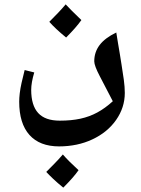

<svg xmlns="http://www.w3.org/2000/svg" viewBox="-20 -419 644 880"><path d="M251 252Q162 252 115 199.5Q68 147 68 47Q68 30 70.5 8.5Q73 -13 79 -40Q85 -67 93 -98L137 -87Q123 -40 123 -7Q123 64 155 99Q187 134 254 134Q307 134 348.5 125Q390 116 426 96.5Q462 77 497 45Q463 -21 437.5 -69.5Q412 -118 412 -138Q412 -180 436.5 -212.5Q461 -245 513 -270Q516 -250 520.5 -223.5Q525 -197 529.5 -170Q534 -143 537 -123Q543 -87 547.5 -53.5Q552 -20 552 7Q552 74 512 131Q472 188 403 220Q369 236 330.5 244Q292 252 251 252ZM283 -247Q232 -289 206 -319Q229 -342 247.5 -361.5Q266 -381 281 -399Q292 -387 310 -369Q328 -351 353 -327Q341 -310 323.5 -290Q306 -270 283 -247ZM270 441Q243 419 224 401Q205 383 192 369Q212 349 231 329.5Q250 310 268 289Q294 319 340 361Q329 377 311 397.5Q293 418 270 441Z"/></svg>

Font: Noto Naskh Arabic
Style: Bold
Weight: 700
Designer: Monotype Design Team, David Williams, Mohamad Dakak and Nizar Qandah
Foundry: Monotype Imaging Inc.
Version: Version 2.016